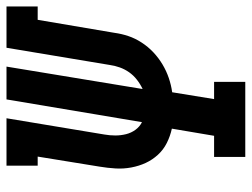

<svg xmlns="http://www.w3.org/2000/svg" viewBox="-112 -663 775 591"><g transform="rotate(-90 275.5 -367.5)"><path d="M88 0V-96H153L175 -226Q152 -231 131 -241.5Q110 -252 94.5 -269Q79 -286 69.5 -306.5Q60 -327 55.5 -351Q51 -375 52.5 -399.5Q54 -424 58 -448L89 -639H61V-735H207L157 -434Q154 -417 154 -400Q154 -383 158 -367Q162 -351 171.5 -338Q181 -325 195 -318L265 -735H366L297 -316Q312 -323 325.5 -333.5Q339 -344 348.5 -357.5Q358 -371 363.5 -386.5Q369 -402 371 -417L424 -735H551V-639H510L470 -403Q467 -381 460 -360Q453 -339 440 -319Q427 -299 410 -283Q393 -267 373 -255Q353 -243 331 -235.5Q309 -228 287 -225L266 -96H319V0Z"/></g></svg>

Font: Iosevka Gothic
Style: Bold Italic
Weight: 700
Italic angle: -9°
Monospace: yes
Designer: Belleve Invis
Foundry: Belleve Invis
Version: Version 15.5.1; ttfautohint (v1.8.4)